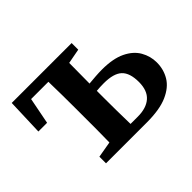

<svg xmlns="http://www.w3.org/2000/svg" viewBox="-105 -660 841 841"><g transform="rotate(-45 315.5 -239.5)"><path d="M27 -308 33 -479H404V-438L335 -425Q335 -396 334.5 -362Q334 -328 334 -298Q355 -300 376 -301.5Q397 -303 416 -303Q484 -303 526.5 -282.5Q569 -262 588.5 -228Q608 -194 608 -155Q608 -112 587 -77Q566 -42 518.5 -21Q471 0 391 0H138V-41L213 -54Q214 -91 214 -134Q214 -177 214 -210V-269Q214 -304 213.5 -349Q213 -394 212 -431H105L81 -308ZM334 -210Q334 -176 334.5 -130Q335 -84 336 -46H381Q434 -46 463 -71.5Q492 -97 492 -150Q492 -206 466 -230.5Q440 -255 379 -255Q368 -255 356.5 -254.5Q345 -254 334 -253Z"/></g></svg>

Font: Source Serif Pro SemiBold
Style: Regular
Weight: 600
Designer: Frank Grießhammer
Foundry: Adobe Systems Incorporated
Version: Version 3.001;hotconv 1.0.111;makeotfexe 2.5.65597